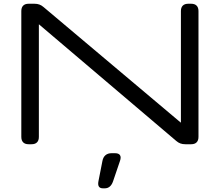

<svg xmlns="http://www.w3.org/2000/svg" viewBox="-20 -770 1173 1025"><path d="M132.8 -750H164.1Q178.7 -750 190.2 -745.8Q201.7 -741.7 212.4 -732.4L944.8 -115.7H945.8V-710.9Q945.8 -730 955.8 -740Q965.8 -750 984.9 -750H1000.5Q1019.5 -750 1029.5 -740Q1039.6 -730 1039.6 -710.9V-39.1Q1039.6 -20 1029.5 -10Q1019.5 0 1000.5 0H969.2Q954.6 0 943.1 -4.2Q931.6 -8.3 920.9 -17.6L188.5 -639.6H187.5V-39.1Q187.5 -20 177.5 -10Q167.5 0 148.4 0H132.8Q113.8 0 103.8 -10Q93.8 -20 93.8 -39.1V-710.9Q93.8 -730 103.8 -740Q113.8 -750 132.8 -750ZM575.5 47.9H594Q613.6 47.9 620.5 58.3Q627.5 68.8 620.8 88.4L583.6 197.8Q570.6 235.4 539.4 235.4H529.6Q498.4 235.4 505.5 197.8L527 88.4Q530.8 68.8 543.4 58.3Q555.9 47.9 575.5 47.9Z"/></svg>

Font: Gyrochrome
Style: Regular
Weight: 400
Designer: David Moles
Foundry: David Moles
Version: Version 1.005;Glyphs 3.2.3 (3260)